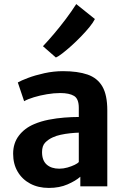

<svg xmlns="http://www.w3.org/2000/svg" viewBox="-20 -915 621 943"><path d="M220 8Q168 8 128.5 -13Q89 -34 66.8 -71.8Q44.5 -109.5 44.5 -160Q44.5 -211.5 72.5 -248.5Q100.5 -285.5 148 -305.5Q181 -319.5 219.2 -327Q257.5 -334.5 295.8 -337.5Q334 -340.5 367 -340.5L392 -309.5L367 -263.5Q348.5 -263 324.5 -260.5Q300.5 -258 277.8 -253Q255 -248 239.5 -240.5Q218 -231 202.2 -215Q186.5 -199 186.5 -168Q186.5 -127 209.2 -106.8Q232 -86.5 271 -86.5Q291 -86.5 311.2 -92.2Q331.5 -98 346.8 -105.5Q362 -113 367 -119L392.5 -90L374.5 -47Q352 -27 312 -9.5Q272 8 220 8ZM507 0H374.5V-83H367V-385.5Q367 -430 343.5 -444Q320 -458 276 -458Q244.5 -458 210.5 -452.2Q176.5 -446.5 146.8 -437.5Q117 -428.5 98.5 -418L67.5 -510Q82.5 -519 117.5 -532.2Q152.5 -545.5 198 -555.5Q243.5 -565.5 289.5 -565.5Q361.5 -565.5 410 -548.8Q458.5 -532 482.8 -490.2Q507 -448.5 507 -373ZM254.5 -632.5 191 -688Q217 -715.5 246 -749.8Q275 -784 303.2 -821.5Q331.5 -859 354.5 -895L446 -821.5Q438 -805 419.8 -782.5Q401.5 -760 378.2 -736Q355 -712 330.8 -690.2Q306.5 -668.5 286.5 -653Q266.5 -637.5 254.5 -632.5Z"/></svg>

Font: Merriweather Sans SemiBold
Style: Regular
Weight: 600
Designer: Eben Sorkin
Foundry: Eben Sorkin
Version: Version 2.001